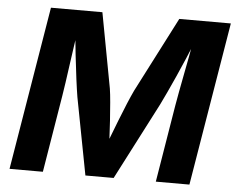

<svg xmlns="http://www.w3.org/2000/svg" viewBox="-52 -789 1044 851"><g transform="rotate(5 470.5 -364.0)"><path d="M20.3 0 140.9 -727.5H369.8L432.2 -393.5Q435.9 -370.1 439.1 -332.6Q442.3 -295.2 445.2 -252.2Q448 -209.3 449.8 -168.9Q451.6 -128.6 452.2 -99H423Q433.7 -129.2 449.1 -169.8Q464.6 -210.4 481.3 -253.2Q498 -296.1 513.5 -333.2Q529.1 -370.3 540.2 -393.5L711.9 -727.5H941.3L820.6 0H671.1L727.6 -343Q731.7 -367.7 738.5 -403.9Q745.4 -440.1 753.3 -481.6Q761.3 -523 769.2 -564.4Q777.2 -605.8 783.1 -641H792.8Q776.4 -600.3 757.9 -557.1Q739.3 -513.9 721.3 -473.3Q703.2 -432.8 687.4 -399.1Q671.7 -365.3 660.6 -343L483.5 0H357.8L292.2 -343Q287.3 -372.3 280.9 -421.1Q274.5 -469.9 268.1 -527.9Q261.8 -585.8 256.4 -641H268.3Q262.9 -604.9 256.9 -563.2Q250.9 -521.4 245.1 -480.1Q239.3 -438.8 234.3 -403Q229.2 -367.2 225.1 -343L168.6 0Z"/></g></svg>

Font: Adwaita Sans
Style: Italic
Weight: 400
Italic angle: -9.39999°
Designer: Rasmus Andersson
Foundry: rsms
Version: Version 4.001;git-9221beed3